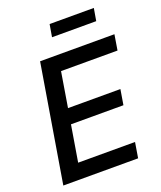

<svg xmlns="http://www.w3.org/2000/svg" viewBox="-163 -1016 942 1120"><g transform="rotate(-20 308.0 -456.5)"><path d="M33.7 0 154.3 -727.5H615.7L600.1 -631.8H249.5L213.9 -415H539.1L523.4 -320.3H197.8L160.6 -95.7H513.7L498 0ZM555.2 -912.6 542 -835.4H267.6L280.8 -912.6Z"/></g></svg>

Font: Inter 16pt Medium
Style: Italic
Weight: 500
Italic angle: -9.3988°
Version: Version 4.001;git-66647c0bb